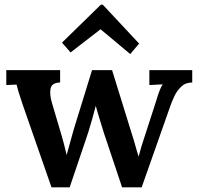

<svg xmlns="http://www.w3.org/2000/svg" viewBox="-20 -801 848 824"><path d="M201 3 76 -356Q64 -392 59.5 -407Q55 -422 51 -438L7 -436V-500H238V-447Q202 -446 197 -421Q192 -396 203 -359L241 -231Q255 -185 266 -136Q273 -159 279.5 -184.5Q286 -210 296 -244L375 -500H461L548 -219Q555 -198 561.5 -174Q568 -150 575 -129Q580 -149 587 -172.5Q594 -196 601 -216L649 -364Q656 -388 662.5 -406Q669 -424 678 -439L621 -436V-500H805V-447Q776 -447 757.5 -429Q739 -411 728.5 -388.5Q718 -366 712 -349L588 3H504L426 -230Q420 -250 409.5 -283.5Q399 -317 391 -347Q385 -323 376.5 -293Q368 -263 360 -237Q352 -211 347 -198L279 3ZM539 -569 412 -675H411L283 -576L246 -618L413 -781H421L577 -614Z"/></svg>

Font: Lora SemiBold
Style: Regular
Weight: 600
Designer: Olga Karpushina, Alexei Vanyashin (Cyrillic)
Foundry: Cyreal
Version: Version 3.011; ttfautohint (v1.8.4.7-5d5b)